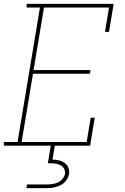

<svg xmlns="http://www.w3.org/2000/svg" viewBox="-30 -755 650 995"><path d="M-10 0V-19H61L177 -716H108V-735H559L535 -590H514L535 -716H198L144 -392H439L436 -373H141L82 -19H419L440 -145H461L437 0ZM107 220 110 201H210Q225 201 240 199Q255 197 269 191Q283 185 293.5 172.5Q304 160 307 146Q309 132 302 119.5Q295 107 283 101Q271 95 257 93Q243 91 229 91H218L233 0H254L242 72Q259 72 275.5 76Q292 80 305 89Q318 98 324 113.5Q330 129 328 146Q326 158 319.5 170Q313 182 303.5 191Q294 200 282 205.5Q270 211 257.5 214.5Q245 218 232.5 219Q220 220 207 220Z"/></svg>

Font: Iosevka Curly Slab ThExObl
Style: Regular
Weight: 100
Width: 7
Italic angle: -9°
Monospace: yes
Designer: Belleve Invis
Foundry: Belleve Invis
Version: Version 11.1.0; ttfautohint (v1.8.3)